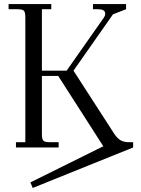

<svg xmlns="http://www.w3.org/2000/svg" viewBox="-20 -722 691 940"><path d="M22 -676.8V-702.1H231V-676.8H185.1V-376H306.2L488.8 -636.2Q495.1 -645.5 495.1 -653.8Q495.1 -666.5 486.1 -671.6Q477.1 -676.8 457 -676.8H435.1V-702.1H597.2V-676.8L533.2 -651.9L339.8 -376L540 -65.9Q554.2 -44.9 570.3 -35.4Q586.4 -25.9 610.8 -25.9H631.8V0L140.1 198.2L128.9 170.9L485.8 -5.9L265.1 -350.1H185.1V-65.9Q185.1 -41 192.1 -33.4Q199.2 -25.9 224.1 -25.9H267.1V0H58.1V-25.9H104V-637.2Q104 -662.1 96.9 -669.4Q89.8 -676.8 64.9 -676.8Z"/></svg>

Font: Dihjauti S
Style: Regular
Weight: 400
Designer: T. Christopher White
Version: Version 3.0.0